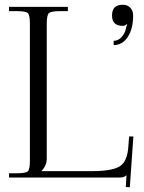

<svg xmlns="http://www.w3.org/2000/svg" viewBox="-20 -748 608 809"><path d="M541 -683Q541 -627 518.5 -592.5Q496 -558 459 -558V-576Q478 -576 492.5 -592Q507 -608 510 -626Q511 -634 516 -644L513 -646Q508 -639 497 -639Q452 -639 452 -683Q452 -728 497 -728Q517 -728 529 -715.5Q541 -703 541 -683ZM106 -71V-648Q106 -684 97.5 -692.5Q89 -701 53 -701H18V-719H266V-701H231Q195 -701 186 -692.5Q177 -684 177 -648V-80Q177 -50 155 -28V-27H370Q450 -27 483.5 -46.5Q517 -66 521 -133L524 -173H542L527 41L510 40L513 -9H512Q503 0 485 0H18V-18H53Q89 -18 97.5 -26.5Q106 -35 106 -71Z"/></svg>

Font: Foglihten068fMac
Style: Regular
Weight: 500
Designer: gluk (gluksza@wp.pl)
Foundry: gluk (gluksza@wp.pl)
Version: Version 0.68